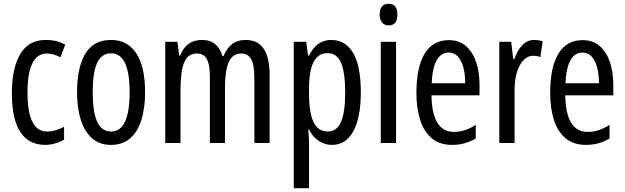

<svg xmlns="http://www.w3.org/2000/svg" viewBox="-20 -759 3315 1019"><path d="M221 10Q43 10 43 -265Q43 -397 87.5 -472Q132 -547 223 -547Q255 -547 280 -540.5Q305 -534 326 -522L301 -455Q263 -475 229 -475Q126 -475 126 -266Q126 -61 230 -61Q252 -61 274.5 -67.5Q297 -74 320 -86V-18Q299 -5 271.5 2.5Q244 10 221 10Z M750 -269Q750 -186 730.5 -123Q711 -60 671 -25Q631 10 568 10Q509 10 469 -25Q429 -60 409 -122.5Q389 -185 389 -269Q389 -402 433 -474.5Q477 -547 570 -547Q656 -547 703 -476.5Q750 -406 750 -269ZM472 -269Q472 -166 495.5 -113.5Q519 -61 570 -61Q668 -61 668 -269Q668 -476 570 -476Q518 -476 495 -424.5Q472 -373 472 -269Z M1285 -547Q1411 -547 1411 -360V0H1330V-345Q1330 -415 1313 -445Q1296 -475 1262 -475Q1214 -475 1194 -429.5Q1174 -384 1174 -296V0H1094V-348Q1094 -417 1077.5 -446Q1061 -475 1026 -475Q990 -475 971 -450.5Q952 -426 945 -382Q938 -338 938 -281V0H857V-537H922L931 -464H936Q968 -547 1051 -547Q1097 -547 1124 -523Q1151 -499 1160 -461H1166Q1185 -505 1213 -526Q1241 -547 1285 -547Z M1737 -547Q1814 -547 1854.5 -477.5Q1895 -408 1895 -269Q1895 -136 1855.5 -63Q1816 10 1742 10Q1703 10 1671 -11.5Q1639 -33 1620 -72H1616Q1618 -51 1619 -33Q1620 -15 1620 0V240H1539V-537H1605L1615 -464H1620Q1642 -508 1671.5 -527.5Q1701 -547 1737 -547ZM1719 -477Q1669 -477 1644.5 -430.5Q1620 -384 1620 -285V-265Q1620 -159 1644.5 -110Q1669 -61 1720 -61Q1767 -61 1789.5 -111.5Q1812 -162 1812 -268Q1812 -372 1790.5 -424.5Q1769 -477 1719 -477Z M2043 -739Q2089 -739 2089 -681Q2089 -624 2043 -624Q2021 -624 2008 -639Q1995 -654 1995 -681Q1995 -739 2043 -739ZM2082 -537V0H2001V-537Z M2362 -546Q2417 -546 2453 -514.5Q2489 -483 2507 -429.5Q2525 -376 2525 -309V-253H2270Q2273 -59 2389 -59Q2418 -59 2446.5 -68Q2475 -77 2505 -96V-24Q2449 10 2380 10Q2312 10 2270 -26.5Q2228 -63 2209 -125Q2190 -187 2190 -265Q2190 -402 2233.5 -474Q2277 -546 2362 -546ZM2362 -480Q2321 -480 2298 -440Q2275 -400 2271 -317H2449Q2449 -361 2440 -398Q2431 -435 2411.5 -457.5Q2392 -480 2362 -480Z M2814 -547Q2838 -547 2860 -540L2848 -456Q2831 -463 2808 -463Q2780 -463 2757.5 -439Q2735 -415 2723 -374Q2711 -333 2711 -280V0H2630V-537H2693L2704 -445H2709Q2726 -492 2752.5 -519.5Q2779 -547 2814 -547Z M3072 -546Q3127 -546 3163 -514.5Q3199 -483 3217 -429.5Q3235 -376 3235 -309V-253H2980Q2983 -59 3099 -59Q3128 -59 3156.5 -68Q3185 -77 3215 -96V-24Q3159 10 3090 10Q3022 10 2980 -26.5Q2938 -63 2919 -125Q2900 -187 2900 -265Q2900 -402 2943.5 -474Q2987 -546 3072 -546ZM3072 -480Q3031 -480 3008 -440Q2985 -400 2981 -317H3159Q3159 -361 3150 -398Q3141 -435 3121.5 -457.5Q3102 -480 3072 -480Z"/></svg>

Font: Noto Sans Bengali UI ExtraCondensed
Style: Regular
Weight: 400
Width: 2
Designer: Jelle Bosma - Monotype Design Team
Foundry: Monotype Imaging Inc.
Version: Version 2.003; ttfautohint (v1.8.4.7-5d5b)